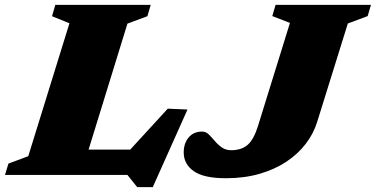

<svg xmlns="http://www.w3.org/2000/svg" viewBox="-52 -718 1542 788"><path d="M471 -621 279.5 0H-31.5L-17.5 -46.5L64 -77L233 -622.5L161.5 -651.5L175 -698H566.5L553 -651.5ZM438 -55.5 636.5 -272 717.5 -268.5 575 50H511L471 0H91L121.5 -104H519ZM1249.5 -217Q1235 -170 1203.2 -128.2Q1171.5 -86.5 1124 -54.8Q1076.5 -23 1014 -4.8Q951.5 13.5 875 13.5Q784.5 13.5 743.2 -15.5Q702 -44.5 702 -92.5Q702 -129.5 722.2 -153.8Q742.5 -178 778 -178Q792.5 -178 804.5 -166.5Q816.5 -155 829.2 -139.8Q842 -124.5 858.2 -113Q874.5 -101.5 897 -101.5Q938.5 -101.5 964 -123.2Q989.5 -145 1007 -201.5L1138 -624L1065.5 -652L1079 -698H1470.5L1457 -652L1375.5 -621.5Z"/></svg>

Font: Newsreader 9pt ExtraBold
Style: Italic
Weight: 800
Italic angle: -17°
Designer: Hugues Gentile
Foundry: Production Type
Version: Version 1.003